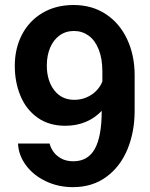

<svg xmlns="http://www.w3.org/2000/svg" viewBox="-20 -750 607 779"><path d="M245 -239.7Q178.7 -239.7 132.3 -272.7Q86 -305.7 63 -361.2Q40 -416.7 40 -483Q40 -552.7 68.8 -608.8Q97.7 -665 152 -697.3Q206.3 -729.7 278.3 -729.7Q354 -729.7 410.2 -692.2Q466.3 -654.7 496.3 -589.8Q526.3 -525 526.3 -444.7V-300.3Q526.3 -215 497.2 -144.3Q468 -73.7 411.3 -32.2Q354.7 9.3 275.7 9.3Q216.7 9.3 166.3 -14.5Q116 -38.3 85.7 -79Q55.3 -119.7 53 -167.7H181.3Q185 -151.3 196.5 -134.8Q208 -118.3 228.3 -107Q248.7 -95.7 277.7 -95.7Q336.7 -95.7 364.7 -146Q392.7 -196.3 392.7 -300.3Q364.7 -270.7 327.3 -255.2Q290 -239.7 245 -239.7ZM280.3 -624.3Q246.7 -624.3 221.8 -606.3Q197 -588.3 183.5 -556.7Q170 -525 170 -484.3Q170 -423.3 199.8 -384.2Q229.7 -345 281.7 -345Q308 -345 330.7 -354.7Q353.3 -364.3 370 -381Q386.7 -397.7 395.3 -419V-460.3Q395.3 -512.7 380.3 -549.8Q365.3 -587 339.2 -605.7Q313 -624.3 280.3 -624.3Z"/></svg>

Font: FreesentationVF
Style: Regular
Weight: 400
Designer: glyphs from Roboto by Christian Robertson / Hangul glyphs from Noto Sans CJK(Source Han Sans) by Jang Soo-young and Kang
Foundry: PT&
Version: Version 2.001;Glyphs 3.3.1 (3343)